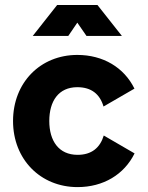

<svg xmlns="http://www.w3.org/2000/svg" viewBox="-20 -743 597 776"><path d="M255.9 -597.7 292.5 -651.4 329.6 -597.7H472.7L374 -722.7H210.9L112.3 -597.7ZM179.2 -253.9C179.2 -334.5 216.8 -390.6 292.5 -390.6C349.6 -390.6 383.8 -362.3 398.4 -312.5L523.4 -384.8C481.4 -470.2 397 -521 292.5 -521C142.6 -521 32.7 -408.7 32.7 -253.9C32.7 -99.1 143.6 13.2 293.5 13.2C397.5 13.2 481.9 -37.6 523.9 -123L399.4 -195.3C384.3 -145.5 350.1 -117.2 293.5 -117.2C217.8 -117.2 179.2 -173.3 179.2 -253.9Z"/></svg>

Font: Giphurs ExtraBold
Style: Regular
Weight: 800
Version: Version 1.000